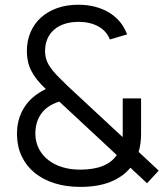

<svg xmlns="http://www.w3.org/2000/svg" viewBox="-20 -754 692 790"><path d="M516.5 -64Q486 -26.5 434.8 -5.8Q383.5 15 310 15Q251.5 15 203.8 -0.2Q156 -15.5 122.2 -43.2Q88.5 -71 69.8 -110Q51 -149 50 -197Q48.5 -262 78.8 -310.5Q109 -359 168.5 -387.5Q147 -408 132.2 -426.5Q117.5 -445 108.2 -463.8Q99 -482.5 94.8 -502Q90.5 -521.5 90.5 -543.5Q90.5 -586.5 105.8 -621.8Q121 -657 148.8 -682Q176.5 -707 215.5 -720.8Q254.5 -734.5 302.5 -734.5Q339.5 -734.5 371.2 -726.2Q403 -718 429 -702.2Q455 -686.5 473.8 -663.8Q492.5 -641 503 -612.5L432 -591.5Q419 -626 385 -645Q351 -664 303.5 -664Q271.5 -664 246 -655.8Q220.5 -647.5 202.5 -631.8Q184.5 -616 175 -594Q165.5 -572 165.5 -544Q165.5 -525.5 170.5 -509.8Q175.5 -494 186.5 -477.8Q197.5 -461.5 215 -443.2Q232.5 -425 257 -401.5L484.5 -190Q484.5 -195 484.8 -199.8Q485 -204.5 485 -209.5V-349H560.5V-203.5Q560.5 -163.5 550.5 -129L633 -52L585 0ZM309.5 -56Q420 -56 460.5 -116L224 -336Q174 -320.5 149.2 -285.5Q124.5 -250.5 125.5 -200.5Q126.5 -167.5 140.5 -141Q154.5 -114.5 178.8 -95.5Q203 -76.5 236.5 -66.2Q270 -56 309.5 -56Z"/></svg>

Font: Vela Sans
Style: Regular
Weight: 400
Designer: Principal design: Mikhail Sharanda - project Manrope.
Design modification: Ravid Balaliev
Foundry: Mikhail Sharanda
Version: Version 1.001;August 23, 2023;FontCreator 14.0.0.2901 64-bit